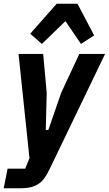

<svg xmlns="http://www.w3.org/2000/svg" viewBox="-50 -816 587 1036"><path d="M378 -525H517L217 98Q203 127 188.5 146.5Q174 166 155 178Q136 190 112.5 195Q89 200 57 200H-30L-9 94H86L109 38L50 -525H183L202 -315L197 -115H211L280 -315ZM368 -796 458 -625 387 -579 303 -702 176 -579 113 -634 256 -796Z"/></svg>

Font: IBM Plex Sans Cond
Style: Bold Italic
Weight: 700
Width: 3
Italic angle: -11°
Designer: Mike Abbink, Paul van der Laan, Pieter van Rosmalen
Foundry: Bold Monday
Version: Version 1.3